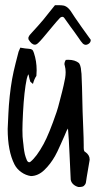

<svg xmlns="http://www.w3.org/2000/svg" viewBox="-20 -683 384 757"><path d="M196.8 -662.6Q196.8 -662.6 210 -662.6Q222.7 -662.6 230.5 -661.1Q233.9 -660.6 239.7 -657.7Q249 -652.8 258.3 -640.1Q272 -618.2 301.8 -576.2Q325.7 -543 337.9 -525.9Q337.9 -514.6 327.1 -508.8Q316.4 -502.9 307.1 -510.7Q299.8 -518.1 288.1 -536.1Q277.8 -551.3 272.9 -557.6Q268.1 -564 258.8 -576.7Q249.5 -589.4 233.4 -612.3Q230.5 -616.7 224.6 -616.7Q219.2 -615.7 215.8 -611.8Q202.1 -597.2 189 -581.1Q164.1 -551.3 151.4 -536.1Q136.2 -518.1 131.3 -514.2Q124 -506.8 117.7 -506.8Q104.5 -506.8 92.3 -527.8Q91.8 -530.3 91.8 -533.7Q91.3 -535.6 96.7 -544.4Q97.7 -545.4 100.6 -548.8Q103.5 -552.2 104.5 -553.2Q121.1 -570.8 129.4 -580.6Q133.8 -585.4 151.4 -606Q160.2 -617.2 174.8 -635.3Q184.6 -647.9 196.8 -662.6ZM60.1 -495.1Q81.5 -491.2 93.3 -490.7Q102.5 -490.2 106.7 -487.1Q110.8 -483.9 113.8 -474.1Q124.5 -441.9 124.5 -406.2Q124.5 -398.4 123.5 -383.8Q115.2 -372.1 109.9 -352.1Q108.4 -353 99.6 -360.8Q96.7 -368.2 92.3 -390.1Q88.9 -386.2 85.4 -372.1Q75.2 -323.2 70.8 -240.2Q68.4 -193.8 68.4 -170.9Q68.4 -140.6 70.8 -126Q71.3 -123 72.3 -113.5Q73.2 -104 73.7 -100.1Q74.2 -96.2 75.4 -88.1Q76.7 -80.1 77.9 -75Q79.1 -69.8 81.3 -63.5Q83.5 -57.1 85.9 -51.3Q87.4 -46.9 91.6 -44.4Q95.7 -42 99.6 -44.9Q124 -64 151.9 -115.2Q173.8 -155.3 203.1 -241.2Q208.5 -256.8 215.6 -285.4Q222.7 -314 225.6 -324.2Q227.1 -330.6 231 -346.9Q234.9 -363.3 236.8 -375.2Q238.8 -387.2 238.8 -398.4Q238.8 -412.1 235.4 -424.3Q231.4 -433.1 239.3 -446.8Q242.7 -447.3 249 -447.3Q275.9 -447.3 291.5 -434.1Q294.4 -429.7 296.4 -424.1Q298.3 -418.5 298.8 -414.3Q299.3 -410.2 300 -402.6Q300.8 -395 301.3 -392.1Q303.2 -362.3 305.7 -242.7Q306.2 -226.1 308.1 -180.4Q310.1 -134.8 310.1 -109.9V-101.6Q310.1 -100.1 310.3 -96.9Q310.5 -93.8 310.8 -91.8Q311 -89.8 312.3 -87.4Q313.5 -85 315.9 -84Q333.5 -72.3 333.5 -54.2Q333.5 -53.7 333.3 -52.2Q333 -50.8 333 -49.8Q331.5 -39.1 321.8 16.1Q320.8 19.5 320.3 26.4Q319.8 33.2 318.4 38.3Q316.9 43.5 313 47.4Q308.1 55.2 288.6 54.2Q277.3 51.3 269 43.7Q260.7 36.1 258.8 25.4Q257.3 -0.5 254.4 -69.6Q251.5 -138.7 248 -176.3Q245.1 -172.4 242.9 -168Q240.7 -163.6 238.3 -157.2Q235.8 -150.9 234.4 -147.9Q231 -140.6 218.3 -111.8Q205.6 -83 197.3 -68.4Q179.2 -36.1 154.8 -12.7Q130.4 10.7 102.1 11.2Q81.5 8.3 64 -4.2Q46.4 -16.6 37.1 -34.7Q10.3 -87.4 10.3 -174.8Q13.7 -252.9 15.1 -268.6Q21 -343.8 33.7 -400.9Q39.6 -427.2 53.2 -479Q56.6 -487.8 60.1 -495.1Z"/></svg>

Font: Avessa
Style: Medium
Weight: 500
Designer: Arman Khorramak
Foundry: Arman Khorramak
Version: Version 1.000; ttfautohint (v1.8.1)